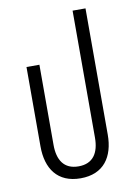

<svg xmlns="http://www.w3.org/2000/svg" viewBox="-79 -569 543 776"><g transform="rotate(-10 193.0 -180.5)"><path d="M274 -517V4C274 66 249 107 189 107C129 107 104 66 104 4V-325H51V1C51 92 94 156 189 156C284 156 327 92 327 1V-517Z"/></g></svg>

Font: Modon Arabic
Style: Regular
Weight: 400
Designer: Ahmedzaza
Foundry: Ahmedzaza
Version: Version 2.010